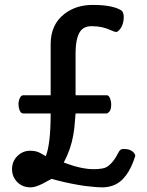

<svg xmlns="http://www.w3.org/2000/svg" viewBox="-20 -765 608 794"><path d="M243.7 -92.8Q316.4 -65.4 366.2 -65.4Q406.7 -65.4 421.9 -74.7Q448.7 -91.3 471.7 -137.7Q477.5 -148.9 490.2 -148.9Q502.9 -148.9 510.3 -147Q517.6 -145.5 523.4 -141.6Q537.6 -133.3 539.6 -120.6Q507.8 -18.1 445.3 2.9Q424.8 9.8 403.8 9.8Q382.3 9.8 357.9 6.8Q333 4.9 305.7 0Q246.1 -10.3 193.4 -25.4Q187 -22.5 177 -16.6Q167 -10.7 155.3 -4.9Q125.5 9.8 107.4 9.8Q89.4 9.8 75.7 4.2Q62 -1.5 51.8 -11.7Q29.8 -33.7 29.8 -65.4Q29.8 -97.7 51.8 -119.6Q73.7 -141.6 105 -141.6Q130.4 -141.6 147 -131.8L169.4 -119.1Q189.5 -169.9 189.5 -295.9H76.2Q62.5 -295.9 57.6 -320.8Q56.6 -327.1 56.6 -333Q56.2 -333.5 56.2 -334.5Q56.2 -339.4 57.6 -345.2Q58.6 -351.6 61 -357.4Q66.9 -371.1 76.2 -371.1H189.5V-582.5Q189.5 -664.1 247.1 -708Q294.9 -744.6 362.8 -744.6H364.7Q445.3 -744.6 481.4 -722.2Q491.7 -715.3 491.7 -693.4Q491.2 -659.7 471.7 -639.2Q465.8 -632.8 460 -632.8Q454.1 -632.8 439.5 -639.6Q403.3 -656.7 360.4 -656.7H358.9Q326.7 -656.7 311.5 -634.8Q292.5 -607.4 292.5 -542V-371.1H420.9Q433.6 -371.1 438.5 -346.2Q439.5 -339.8 439.9 -334.5Q439.9 -312 432.9 -304Q425.8 -295.9 420.9 -295.9H292.5Q290.5 -276.9 289.1 -254.6Q287.6 -232.4 283.2 -207Q272.9 -147.5 243.7 -92.8Z"/></svg>

Font: Copse
Style: Regular
Weight: 400
Version: Version 1.000